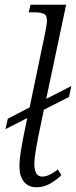

<svg xmlns="http://www.w3.org/2000/svg" viewBox="-20 -780 321 810"><path d="M134 10Q99 10 80.5 -14Q62 -38 62 -77Q62 -106 68.5 -145.5Q75 -185 82 -219L95 -282L3 -235L13 -279L105 -327L170 -639Q178 -676 178 -694Q178 -716 164.5 -722Q151 -728 124 -728H101L109 -760H259L175 -363L281 -417L271 -371L165 -317L142 -206Q137 -181 131 -146.5Q125 -112 125 -88Q125 -35 158 -35Q174 -35 190.5 -43.5Q207 -52 224 -65L239 -41Q220 -22 192.5 -6Q165 10 134 10Z"/></svg>

Font: Noto Serif SemiCondensed Light
Style: Italic
Weight: 300
Width: 4
Italic angle: -12°
Designer: Monotype Design Team
Foundry: Monotype Imaging Inc.
Version: Version 2.013; ttfautohint (v1.8.4.7-5d5b)